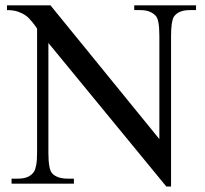

<svg xmlns="http://www.w3.org/2000/svg" viewBox="-20 -682 763 713"><path d="M685.1 -644.5Q642.1 -644.5 625.5 -619.6Q615.2 -602.5 615.2 -547.4V10.7H597.7L159.7 -522.5V-115.7Q159.7 -54.2 173.3 -38.6Q191.9 -18.6 231.4 -18.6H254.4V0H22.9V-18.6H45.9Q67.9 -18.6 82.3 -24.7Q96.7 -30.8 106 -43.9Q111.3 -52.2 114.5 -69.3Q117.7 -86.4 117.7 -115.7V-575.7Q115.2 -579.6 110.6 -586.2Q106 -592.8 100.1 -599.9Q94.2 -606.9 87.6 -613.8Q81.1 -620.6 73.7 -625.5Q61.5 -633.8 45.2 -639.2Q28.8 -644.5 5.9 -644.5V-662.1H167.5L571.8 -165.5V-547.4Q571.8 -579.1 568.4 -597.9Q564.9 -616.7 558.1 -623.5Q548.3 -633.8 534.4 -639.2Q520.5 -644.5 500.5 -644.5H478.5V-662.1H708V-644.5Z"/></svg>

Font: Tai Heritage Pro
Style: Regular
Weight: 400
Designer: Faah Baccam, Walt Agee, Victor Gaultney, Annie Olsen
Foundry: SIL International
Version: Version 2.600